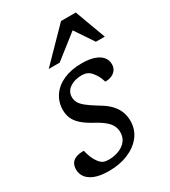

<svg xmlns="http://www.w3.org/2000/svg" viewBox="-177 -792 787 890"><g transform="rotate(-30 217.0 -347.0)"><path d="M85 -130Q91 -107 97.2 -91.2Q103.5 -75.5 114.5 -61Q125.5 -46 137.2 -41Q149 -36 164 -36Q194.5 -36 219.8 -45.8Q245 -55.5 260 -74.2Q275 -93 275 -120Q275 -137.5 268 -153.2Q261 -169 242.2 -185.2Q223.5 -201.5 187 -221Q151.5 -240.5 131.5 -259.5Q111.5 -278.5 103.5 -298.5Q95.5 -318.5 95.5 -341Q95.5 -383.5 118 -416.5Q140.5 -449.5 181.5 -467.8Q222.5 -486 278.5 -486Q317.5 -486 344 -477.2Q370.5 -468.5 384.8 -452Q399 -435.5 399 -412Q399 -396.5 391 -384Q383 -371.5 368 -364.5Q353 -357.5 332 -357.5Q326 -376.5 319.2 -389.5Q312.5 -402.5 302 -415Q291.5 -427.5 279.2 -432.8Q267 -438 251.5 -438Q212.5 -438 187 -420.2Q161.5 -402.5 161.5 -372.5Q161.5 -358 168.2 -344.2Q175 -330.5 194 -314.8Q213 -299 250 -276.5Q287.5 -255 307 -233Q326.5 -211 334.2 -188.8Q342 -166.5 342 -142.5Q342 -96.5 315.5 -62.2Q289 -28 243.8 -9Q198.5 10 141.5 10Q95 10 66 -1.2Q37 -12.5 23.8 -31Q10.5 -49.5 10.5 -71.5Q10.5 -89.5 17.5 -102.5Q24.5 -115.5 41 -122.8Q57.5 -130 85 -130ZM134 -539.5 294.5 -703.5H373.5L434 -539.5H386.5L313 -649H332L192.5 -539.5Z"/></g></svg>

Font: Newsreader 11pt
Style: Italic
Weight: 400
Italic angle: -17°
Version: Version 1.003